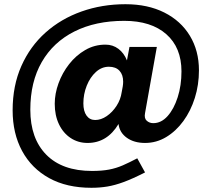

<svg xmlns="http://www.w3.org/2000/svg" viewBox="-20 -730 1005 912"><path d="M414 162Q297 162 213.5 116Q130 70 85 -13Q40 -96 40 -206Q40 -323 81.5 -416.5Q123 -510 196.5 -575.5Q270 -641 367.5 -675.5Q465 -710 576 -710Q682 -710 760.5 -670.5Q839 -631 882 -560Q925 -489 925 -396Q925 -327 905.5 -265Q886 -203 851 -155Q816 -107 769.5 -79Q723 -51 669 -51Q617 -51 582.5 -75.5Q548 -100 543 -141Q489 -51 396 -51Q351 -51 315.5 -74.5Q280 -98 260 -140Q240 -182 240 -237Q240 -285 258 -334.5Q276 -384 308.5 -425.5Q341 -467 385 -492.5Q429 -518 481 -518Q516 -518 542.5 -498Q569 -478 583 -443L595 -507H725L669 -193Q664 -168 677 -156.5Q690 -145 708 -145Q746 -145 776 -178.5Q806 -212 824 -268Q842 -324 842 -391Q842 -504 770 -567.5Q698 -631 570 -631Q434 -631 333.5 -580.5Q233 -530 178.5 -435.5Q124 -341 124 -209Q124 -72 200 5Q276 82 417 82Q464 82 498 75.5Q532 69 563 55.5Q594 42 632 22L669 89Q610 119 568 134.5Q526 150 490 156Q454 162 414 162ZM432 -160Q460 -160 487 -178.5Q514 -197 533.5 -227Q553 -257 558 -292Q561 -307 563 -319Q565 -331 565 -342Q565 -375 547.5 -394Q530 -413 497 -413Q463 -413 435.5 -388Q408 -363 392 -323Q376 -283 376 -239Q376 -202 391 -181Q406 -160 432 -160Z"/></svg>

Font: Lexend Deca SemiBold
Style: Regular
Weight: 600
Designer: Bonnie Shaver-Troup, Thomas Jockin
Foundry: Lexend
Version: Version 1.008; ttfautohint (v1.8.4.7-5d5b)